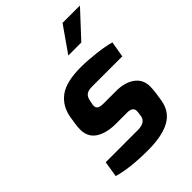

<svg xmlns="http://www.w3.org/2000/svg" viewBox="-223 -878 991 991"><g transform="rotate(-45 272.0 -382.5)"><path d="M52 -18 66 -105H300Q356 -105 363 -144L366 -166L367 -178Q367 -208 325 -208H245Q175 -208 133.5 -235Q92 -262 92 -317Q92 -341 96 -362L102 -400Q114 -468 164.5 -505.5Q215 -543 323 -543Q370 -543 429.5 -536Q489 -529 528 -518L513 -431H294Q265 -431 252 -421.5Q239 -412 234 -390L231 -375Q228 -362 228 -354Q228 -340 238.5 -333.5Q249 -327 274 -327H364Q428 -327 466.5 -298.5Q505 -270 505 -220Q505 -200 502 -177L495 -130Q484 -58 426 -26Q368 6 266 6Q132 6 52 -18ZM417 -771H544L414 -631H319Z"/></g></svg>

Font: Exo
Style: Bold Italic
Weight: 700
Italic angle: -9°
Designer: Natanael Gama
Foundry: Natanael Gama
Version: Version 1.500; ttfautohint (v1.6)